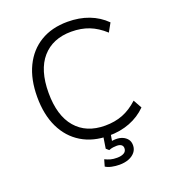

<svg xmlns="http://www.w3.org/2000/svg" viewBox="-159 -832 1022 1143"><g transform="rotate(-20 351.5 -260.0)"><path d="M400 9Q301 9 228.5 -35Q156 -79 117 -160Q78 -241 78 -353Q78 -465 117 -545.5Q156 -626 228 -669.5Q300 -713 400 -713Q474 -713 534.5 -690Q595 -667 640 -622L610 -568Q563 -611 513 -630.5Q463 -650 401 -650Q283 -650 216.5 -574Q150 -498 150 -353Q150 -209 216 -132Q282 -55 401 -55Q463 -55 513 -74.5Q563 -94 610 -137L640 -83Q595 -38 534.5 -14.5Q474 9 400 9ZM401 193Q377 193 353 188Q329 183 314 173L326 131Q345 140 361.5 144.5Q378 149 402 149Q429 149 445.5 139.5Q462 130 462 110Q462 96 452 88.5Q442 81 423 81Q413 81 400.5 82.5Q388 84 373 90L356 75L371 -20H418L405 56L383 49Q395 46 408 44Q421 42 433 42Q456 42 474.5 50Q493 58 504.5 73Q516 88 516 111Q516 136 501 154.5Q486 173 460.5 183Q435 193 401 193Z"/></g></svg>

Font: Nunito Sans 8pt Light
Style: Regular
Weight: 300
Version: Version 3.101;gftools[0.9.27]